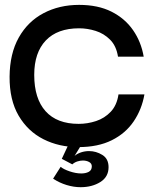

<svg xmlns="http://www.w3.org/2000/svg" viewBox="-20 -593 642 787"><path d="M301 10Q222.3 10 158.2 -22.3Q94 -54.7 56.3 -119Q18.7 -183.3 19.3 -278.7Q20 -373.3 57 -439.2Q94 -505 158.5 -539Q223 -573 304.3 -573Q381.7 -573 437 -545.2Q492.3 -517.3 525.5 -469.3Q558.7 -421.3 569 -360.7H463.7Q456.7 -405 431.3 -430.3Q406 -455.7 372.2 -466.3Q338.3 -477 304.3 -477Q215.3 -477 167.8 -427.2Q120.3 -377.3 120.3 -286Q120.3 -189 166.8 -137.2Q213.3 -85.3 302.3 -85.3Q339 -85.3 373.8 -96.8Q408.7 -108.3 433.8 -134.8Q459 -161.3 465.7 -206H572Q561.3 -144.7 528 -95.5Q494.7 -46.3 438.2 -18.2Q381.7 10 301 10ZM197.7 139.3 228.7 90.7Q240 100.7 265.3 109.3Q290.7 118 313 118Q331.3 118 343.8 111.3Q356.3 104.7 356.3 88.7Q356.3 77 345.3 71Q334.3 65 319.7 65Q308.7 65 297.2 68.7Q285.7 72.3 276.3 80.7L233.3 58L276.3 -33.7L323.3 -15.3L285.7 46Q296.7 36.7 312.3 31.5Q328 26.3 345 26.3Q374 26.3 399.5 42Q425 57.7 425 92.3Q425 132 391.2 153.2Q357.3 174.3 310.3 174.3Q282.3 174.3 252.8 165.3Q223.3 156.3 197.7 139.3Z"/></svg>

Font: Darker Grotesque Light
Style: Regular
Weight: 300
Designer: Gabriel Lam
Foundry: TypeRant
Version: Version 1.000;gftools[0.9.28]